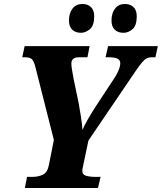

<svg xmlns="http://www.w3.org/2000/svg" viewBox="-20 -946 814 966"><path d="M105 0 116 -56H143Q172 -56 195.5 -67Q219 -78 226 -116L251 -242L159 -605Q152 -635 142 -646.5Q132 -658 105 -658H92L104 -714H431L420 -658H379Q357 -658 348 -649.5Q339 -641 339 -626Q339 -615 342.5 -593.5Q346 -572 351 -546L375 -431Q381 -399 387 -360.5Q393 -322 395 -292Q402 -311 421 -344Q440 -377 464 -414L560 -560Q570 -576 577.5 -594.5Q585 -613 585 -629Q585 -644 571 -651Q557 -658 523 -658H511L524 -714H774L762 -658H745Q730 -658 718.5 -652.5Q707 -647 694.5 -632Q682 -617 662 -588L425 -239L399 -116Q394 -93 394 -88Q394 -67 413.5 -61.5Q433 -56 462 -56H486L473 0ZM601 -781Q574 -781 557.5 -796.5Q541 -812 541 -843Q541 -880 559 -903Q577 -926 608 -926Q635 -926 651.5 -910.5Q668 -895 668 -864Q668 -818 647 -799.5Q626 -781 601 -781ZM387 -781Q360 -781 343.5 -796.5Q327 -812 327 -843Q327 -880 345 -903Q363 -926 395 -926Q421 -926 437.5 -910.5Q454 -895 454 -864Q454 -818 432.5 -799.5Q411 -781 387 -781Z"/></svg>

Font: Noto Serif SemiCondensed ExtraBold
Style: Italic
Weight: 800
Width: 4
Italic angle: -12°
Designer: Monotype Design Team
Foundry: Monotype Imaging Inc.
Version: Version 2.014; ttfautohint (v1.8.4.7-5d5b)